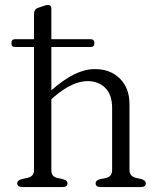

<svg xmlns="http://www.w3.org/2000/svg" viewBox="-20 -754 636 774"><path d="M26 -579.5Q26 -596 41 -596H117V-697Q117 -716.5 133.5 -722.5L154.5 -729.5Q166 -734 173.5 -734Q187 -734 187 -719.5V-596H345Q360.5 -596 360.5 -580Q360.5 -564.5 345 -564.5H187V-390Q238 -434.5 280.5 -455Q323 -475.5 363 -475.5Q424.5 -475.5 463.2 -437.2Q502 -399 502 -334V-69Q502 -43.5 527.5 -37L550 -32Q568 -26.5 568 -15.5Q568 0 548 0H385Q365.5 0 365.5 -15.5Q365.5 -26.5 382.5 -31.5L407.5 -36.5Q432 -42 432 -69V-318Q432 -372 404.5 -399.5Q377 -427 332.5 -427Q303.5 -427 269.5 -411.5Q235.5 -396 196 -362L187 -353.5V-67.5Q187 -42 211 -36.5L234.5 -31.5Q252 -26.5 252 -15.5Q252 0 232.5 0H70Q49.5 0 49.5 -15.5Q49.5 -27 67.5 -32L92.5 -37.5Q117 -43.5 117 -67.5V-564.5H41Q26 -564.5 26 -579.5Z"/></svg>

Font: Fraunces 9pt S050 Light
Style: Regular
Weight: 300
Version: Version 1.000; ttfautohint (v1.8.3)